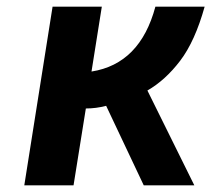

<svg xmlns="http://www.w3.org/2000/svg" viewBox="-20 -557 635 577"><path d="M138 -537H286L255 -342Q401 -365 447 -537H595Q566 -433 521.5 -374.5Q477 -316 423 -285L564 0H412L299 -239Q269 -231 238 -231L201 0H53Z"/></svg>

Font: Exo
Style: Bold Italic
Weight: 700
Italic angle: -9°
Designer: Natanael Gama
Foundry: Natanael Gama
Version: Version 1.500; ttfautohint (v1.6)